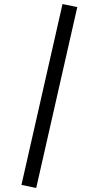

<svg xmlns="http://www.w3.org/2000/svg" viewBox="-20 -826 488 949"><path d="M289 -806 362 -791 159 103 86 88Z"/></svg>

Font: Fira Sans Condensed
Style: Regular
Weight: 400
Width: 3
Designer: Carrois Corporate & Edenspiekermann AG
Foundry: Carrois Corporate GbR & Edenspiekermann AG
Version: Version 4.202;PS 004.202;hotconv 1.0.88;makeotf.lib2.5.64775